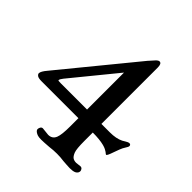

<svg xmlns="http://www.w3.org/2000/svg" viewBox="-208 -929 1085 1085"><g transform="rotate(45 334.5 -386.0)"><path d="M522 -40 553.2 -43.5Q562.5 -43.5 567.4 -36.4Q572.3 -29.3 572.3 -23.7Q572.3 -18.1 570.1 -12.9Q567.9 -7.8 562.5 -3.4Q546.4 10.7 492.2 5.9Q477.1 4.9 463.9 3.9L437.5 1Q424.8 0 409.2 0Q393.6 0 379.9 1L351.6 3.9Q308.6 7.3 289.6 7.3Q270.5 7.3 261 4.2Q251.5 1 245.1 -3.4Q232.9 -11.7 232.9 -20.5Q232.9 -29.3 237.8 -37.1Q242.7 -44.9 251.5 -44.9L297.9 -40Q330.6 -40 342.3 -69.8Q352.5 -96.2 352.5 -160.6V-227.5H59.1Q32.7 -227.5 23.7 -234.4Q14.6 -241.2 14.6 -249Q14.6 -264.2 40 -293.9L402.8 -736.8V-736.3Q417 -752.9 429.2 -765.9Q441.4 -778.8 450.2 -778.8Q467.3 -778.8 467.3 -746.1V-296.4H534.7Q585 -296.4 617.2 -312.5Q627 -317.9 635.3 -323.2Q648.9 -331.5 655.3 -331.5Q668 -331.5 668 -319.8Q668 -313 658.4 -298.8Q648.9 -284.7 641.8 -265.9Q634.8 -247.1 628.9 -230.5Q615.7 -191.9 609.9 -191.9Q606.9 -191.9 604 -194.6Q601.1 -197.3 595.7 -201.2Q590.3 -205.1 581.3 -209.7Q572.3 -214.4 557.6 -218.3Q522 -227.5 467.3 -227.5V-160.6Q467.3 -95.7 475.6 -75.2Q483.9 -54.7 494.4 -47.4Q504.9 -40 522 -40ZM134.3 -324.7Q121.1 -308.1 121.1 -299.8Q121.1 -296.4 140.6 -296.4H352.5V-591.8Z"/></g></svg>

Font: Stoke
Style: Regular
Weight: 400
Designer: Nicole Fally
Foundry: Nicole Fally
Version: Version 1.002